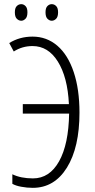

<svg xmlns="http://www.w3.org/2000/svg" viewBox="-20 -903 460 933"><path d="M201.2 -843.3Q201.2 -864.3 210.4 -873.5Q219.7 -882.8 231.4 -882.8Q243.7 -882.8 252.9 -873.5Q262.2 -864.3 262.2 -843.3Q262.2 -821.3 252.9 -812Q243.2 -802.2 231.4 -802.2Q220.2 -802.2 210.4 -812Q201.2 -821.3 201.2 -843.3ZM52.2 -843.3Q52.2 -864.3 61.5 -873.5Q70.8 -882.8 83.5 -882.8Q94.7 -882.8 104 -873.5Q113.3 -864.3 113.3 -843.3Q113.3 -821.3 104 -812Q94.2 -802.2 83.5 -802.2Q71.3 -802.2 61.5 -812Q52.2 -821.3 52.2 -843.3ZM138.2 -725.1Q207 -725.1 258.8 -680.7Q310.5 -636.2 338.4 -552.2Q366.2 -468.8 366.2 -356Q366.2 -187 305.2 -88.4Q244.1 9.8 139.2 9.8Q110.8 9.8 82.5 4.4Q56.2 -0.5 40 -9.8V-56.2Q81.5 -36.1 140.1 -36.1Q220.7 -36.1 267.1 -119.1Q313.5 -202.1 315.9 -351.1H90.8V-397H314.9Q308.6 -528.3 260.7 -604.5Q213.9 -679.2 138.2 -679.2Q87.9 -679.2 46.9 -652.8L24.9 -693.8Q75.2 -725.1 138.2 -725.1Z"/></svg>

Font: Germano
Style: Regular
Weight: 300
Width: 3
Foundry: Ascender Corporation
Version: Version 1.10; ttfautohint (v1.5)